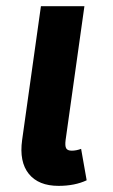

<svg xmlns="http://www.w3.org/2000/svg" viewBox="-20 -587 366 623"><path d="M243.2 -104 261.2 -2Q222.7 16.1 169.9 16.1Q105 16.1 73.5 -22.9Q42 -62 51.8 -132.8L112.8 -566.9H253.9L192.9 -132.8Q190.4 -113.3 194.8 -105.7Q199.2 -98.1 212.9 -98.1Q227.5 -98.1 243.2 -104Z"/></svg>

Font: FiraGO SemiBold
Style: Italic
Weight: 600
Italic angle: -8°
Designer: bBox Type GmbH
Foundry: bBox Type GmbH
Version: Version 1.001;PS 001.001;hotconv 1.0.88;makeotf.lib2.5.64775